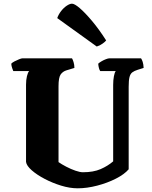

<svg xmlns="http://www.w3.org/2000/svg" viewBox="-20 -1020 823 1040"><path d="M401 0Q358 0 311 -14.5Q264 -29 222 -51Q180 -73 152 -97.5Q124 -122 121 -143V-561Q121 -587 126 -607.5Q131 -628 138 -635H52Q50 -640 46 -651Q42 -662 41 -675Q46 -681 58.5 -687.5Q71 -694 83.5 -699Q96 -704 101 -704H370Q374 -698 378.5 -683.5Q383 -669 383 -652L340 -639Q320 -633 308.5 -616.5Q297 -600 297 -553V-142Q314 -130 339 -117Q364 -104 388.5 -95.5Q413 -87 429 -87Q486 -87 525 -104Q564 -121 593 -146V-560Q593 -586 597 -607Q601 -628 607 -635H523Q519 -640 516 -651Q513 -662 512 -675Q518 -681 530 -688Q542 -695 554 -699.5Q566 -704 572 -704H744Q749 -697 753 -684.5Q757 -672 758 -652L726 -642Q707 -636 696.5 -628Q686 -620 681.5 -602.5Q677 -585 677 -550V-103Q654 -76 608 -52.5Q562 -29 506.5 -14.5Q451 0 401 0ZM504 -768 290 -922Q297 -942 311 -960Q325 -978 341.5 -989Q358 -1000 370 -1000Q384 -1000 412.5 -975.5Q441 -951 478.5 -906.5Q516 -862 555 -801Q551 -795 536 -784Q521 -773 504 -768Z"/></svg>

Font: Texturina Black
Style: Regular
Weight: 900
Designer: Guillermo Torres Carreño
Foundry: Omnibus-Type
Version: Version 1.002; ttfautohint (v1.8.3)